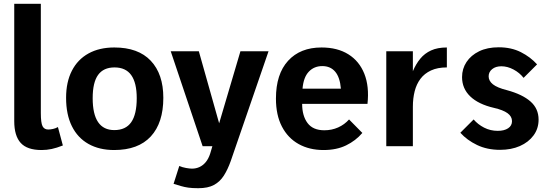

<svg xmlns="http://www.w3.org/2000/svg" viewBox="-20 -770 2886 1011"><path d="M311 -4Q278 9 252 14.5Q226 20 199 20Q123 20 89 -17.5Q55 -55 55 -132V-750H195V-175Q195 -123 204 -105.5Q213 -88 234 -88Q245 -88 259 -91Q273 -94 285 -101Z M581 20Q503 20 446 -12Q389 -44 358.5 -105.5Q328 -167 328 -255Q328 -338 358.5 -397.5Q389 -457 446 -488.5Q503 -520 582 -520Q708 -520 774 -450Q840 -380 840 -255Q840 -123 774 -51.5Q708 20 581 20ZM582 -85Q642 -85 671 -126.5Q700 -168 700 -253Q700 -334 671 -374.5Q642 -415 583 -415Q525 -415 496.5 -375.5Q468 -336 468 -253Q468 -169 496.5 -127Q525 -85 582 -85Z M924 104Q940 111 959.5 114.5Q979 118 991 118Q1012 118 1030.5 109.5Q1049 101 1063.5 83.5Q1078 66 1087 38L1246 -500H1394L1195 78Q1179 123 1158.5 155Q1138 187 1106.5 204Q1075 221 1024 221Q992 221 971.5 218Q951 215 934 210Q917 205 894 198ZM879 -500H1027L1168 0H1047Z M1684 20Q1609 20 1552.5 -11.5Q1496 -43 1464.5 -103.5Q1433 -164 1433 -251Q1433 -380 1497 -450Q1561 -520 1673 -520Q1757 -520 1814.5 -484Q1872 -448 1898.5 -381.5Q1925 -315 1915 -223H1571Q1571 -160 1599.5 -122Q1628 -84 1688 -84Q1727 -84 1760.5 -99Q1794 -114 1818 -141L1888 -70Q1853 -29 1802.5 -4.5Q1752 20 1684 20ZM1573 -303H1775Q1770 -363 1745 -392.5Q1720 -422 1677 -422Q1634 -422 1606 -392.5Q1578 -363 1573 -303Z M2014 -500H2154V-395Q2170 -433 2193 -461Q2216 -489 2250 -504.5Q2284 -520 2333 -520V-415Q2284 -415 2249.5 -399Q2215 -383 2194 -355Q2173 -327 2163.5 -289.5Q2154 -252 2154 -208V0H2014Z M2474 -141Q2496 -115 2529 -98Q2562 -81 2601 -81Q2635 -81 2655.5 -94.5Q2676 -108 2676 -132Q2676 -157 2652.5 -174Q2629 -191 2581 -202Q2499 -221 2456 -262.5Q2413 -304 2413 -364Q2413 -408 2436.5 -443.5Q2460 -479 2503 -500Q2546 -521 2606 -521Q2672 -521 2722.5 -495.5Q2773 -470 2808 -431L2737 -360Q2716 -387 2684 -404Q2652 -421 2620 -421Q2590 -421 2571.5 -406Q2553 -391 2553 -368Q2553 -344 2575.5 -326Q2598 -308 2650 -295Q2731 -273 2773.5 -235.5Q2816 -198 2816 -140Q2816 -93 2789.5 -57Q2763 -21 2717.5 -1Q2672 19 2613 19Q2545 19 2492 -6.5Q2439 -32 2404 -71Z"/></svg>

Font: Moderustic SemiBold
Style: Regular
Weight: 600
Designer: Tural Alisoy
Foundry: TAFT Foundry
Version: Version 2.120